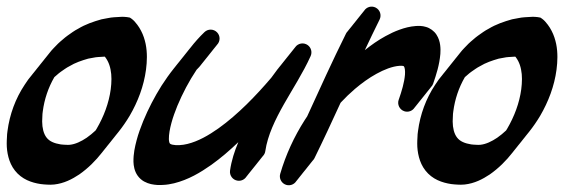

<svg xmlns="http://www.w3.org/2000/svg" viewBox="-77 -543 1683 572"><path d="M131.3 -111.7 125.4 -111.4 118 -111.7C113 -111.6 108.5 -112.5 103.7 -112.8C94.5 -114.3 86 -116.5 78.8 -119.9C64.5 -126.5 56.4 -137.4 51.9 -154C49.8 -162.2 48.6 -171.4 48.6 -181.2C48.5 -186.1 49 -191.3 49.2 -196.3C49.5 -201.4 49.4 -206.5 50.5 -211.6C55.1 -246.9 66.7 -281.9 84.9 -313.2C87.3 -315.2 89.7 -317.2 92 -319.3C96 -322.5 99.6 -326.3 103.9 -329C112.4 -334.7 120.5 -341.1 129.6 -345.6C147.1 -356.3 166.4 -362.7 185.8 -368.3C190.7 -369.4 195.7 -370.1 200.6 -371C205.6 -371.8 210.5 -373.1 215.6 -373.1L230.7 -374C232.1 -374.1 234 -374.2 235.1 -374.3C235.7 -373.5 236.4 -372.8 237 -372C239.5 -368.7 241.7 -365.1 243.7 -361.3C247.7 -353.7 250.5 -345.2 252.3 -336.1C254.2 -327.1 255 -317.5 255 -307.6C254.8 -297.5 254.4 -287.3 252.9 -277.1C247.5 -236.3 232.3 -196 211 -159.6C210 -157.8 208.8 -156.1 207.7 -154.3C199.3 -146.4 190.5 -139.1 181.3 -132.7C165 -121.6 147.2 -113.3 131.3 -111.7ZM63.4 7 73.1 7.3 84.2 6.7C113.7 3.5 137.9 -9.2 159.1 -23.3C185.8 -42 208.1 -64.4 227.2 -88.9C228.3 -90.3 229.4 -91.6 230.4 -93C231.5 -94.4 232.6 -95.7 233.7 -97.1C234.8 -98.5 235.9 -99.8 237 -101.2C238.1 -102.5 239.2 -103.9 240.3 -105.3C241.4 -106.6 242.5 -108 243.5 -109.4C244.6 -110.7 245.7 -112.1 246.8 -113.4C247.9 -114.8 249 -116.2 250.1 -117.5C251.2 -118.9 252.3 -120.3 253.4 -121.6C254.4 -123 255.6 -124.3 256.6 -125.7C257.7 -127.1 258.8 -128.4 259.9 -129.8C261 -131.2 262.1 -132.5 263.2 -133.9C264.3 -135.3 265.4 -136.6 266.4 -138C267.5 -139.4 268.6 -140.7 269.7 -142.1C270.8 -143.4 271.9 -144.8 273 -146.2C274.1 -147.5 275.2 -148.9 276.3 -150.3C288.4 -165.5 299.4 -181.5 309.3 -198.1C333.7 -240 351.5 -286.3 358 -335.6C359.8 -347.9 360.4 -360.5 360.6 -373C360.6 -385.9 359.6 -399 356.9 -412.2C354.1 -425.4 349.9 -438.7 343.3 -451.2C340.1 -457.5 336.3 -463.6 332 -469.3C329.9 -472.2 327.6 -475 325.2 -477.6L323.4 -479.7C322.1 -481.1 320.7 -482.4 319.3 -483.7C316.3 -486.3 313.1 -488.7 309.9 -490.6C304.6 -491.7 299.1 -492.5 293.6 -492.8C287 -493.2 285.2 -492.8 281.8 -492.7L262.9 -491.6C256.5 -491.5 250.4 -490 244.1 -489C237.9 -487.8 231.7 -486.8 225.5 -485.5C201.3 -478.7 177.2 -470.4 155.8 -457.4C144.5 -451.7 134.6 -444.1 124.4 -437C119.1 -433.6 114.7 -429.2 109.9 -425.3C105.2 -421.2 100.3 -417.4 95.9 -413C87.5 -404 78.2 -395.6 70.8 -385.7L59.2 -371.2L59.1 -371.1L55.9 -367.2L55.8 -367L52.7 -363.1L52.6 -362.9L49.4 -359L49.3 -358.8L46.1 -354.9L46 -354.7L42.8 -350.8L42.7 -350.6L39.6 -346.7L39.5 -346.5L36.3 -342.6L36.2 -342.5L33 -338.5L32.9 -338.4L29.8 -334.4L29.7 -334.3L26.5 -330.3L26.4 -330.2L23.2 -326.2L23.1 -326.1L19.9 -322.2L19.8 -322L16.7 -318.1L16.6 -317.9L13.4 -314L13.3 -313.8L10.1 -309.9L10 -309.7L6.9 -305.8L-3.5 -290.5C-30.9 -249.4 -48.3 -202 -54.7 -152.6C-55.9 -146.5 -56 -140.2 -56.3 -133.9C-56.6 -127.6 -57.1 -121.5 -57 -115.1C-57 -102.1 -55.5 -88.6 -51.9 -74.9C-48.3 -61.2 -42.2 -47 -32.4 -34.7C-22.8 -22.4 -9.9 -12.6 3.5 -6.4C17 -0.1 30.6 3.3 43.9 5.3C50.4 5.9 57.1 7 63.4 7Z M839.8 -408.6C827.8 -417.2 811.2 -414.5 802.6 -402.6L802.5 -402.4C801.9 -401.7 801.4 -401 800.8 -400.2C800.3 -399.6 799.8 -399.1 799.3 -398.5L799.2 -398.4C798.7 -397.6 798.1 -396.9 797.6 -396.1C797.1 -395.5 796.5 -395 796 -394.4L795.9 -394.3C795.4 -393.5 794.8 -392.8 794.3 -392C793.8 -391.5 793.2 -391 792.8 -390.3L792.7 -390.2C792.1 -389.4 791.6 -388.7 791 -387.9C790.5 -387.4 790 -386.9 789.5 -386.2L789.4 -386.1C788.9 -385.3 788.3 -384.6 787.8 -383.9C787.3 -383.3 786.7 -382.8 786.2 -382.1L786.1 -382C785.6 -381.3 785 -380.5 784.5 -379.8C784 -379.2 783.4 -378.7 783 -378L782.9 -377.9C782.3 -377.2 781.8 -376.4 781.2 -375.7C780.7 -375.1 780.1 -374.6 779.7 -374L779.6 -373.8C779 -373.1 778.5 -372.3 777.9 -371.6C777.4 -371 776.9 -370.5 776.4 -369.9L776.3 -369.7C775.8 -369 775.2 -368.2 774.7 -367.5C774.2 -366.9 773.6 -366.4 773.1 -365.8L773 -365.6C772.5 -364.9 771.9 -364.2 771.4 -363.4C770.9 -362.8 770.3 -362.3 769.9 -361.7L769.8 -361.6C769.2 -360.8 768.7 -360.1 768.1 -359.3C767.6 -358.7 767.1 -358.2 766.6 -357.6L766.5 -357.5C766 -356.7 765.4 -356 764.9 -355.2C764.4 -354.6 763.8 -354.1 763.3 -353.5L763.2 -353.4C762.7 -352.6 762.1 -351.9 761.6 -351.1C761.1 -350.6 760.5 -350.1 760.1 -349.4L760 -349.3C759.4 -348.5 758.9 -347.8 758.3 -347C757.8 -346.5 757.2 -346 756.8 -345.3L756.7 -345.2C756.2 -344.4 755.6 -343.7 755 -343C754.5 -342.4 754 -341.9 753.5 -341.2L753.4 -341.1C752.9 -340.4 752.3 -339.6 751.8 -338.9C751.3 -338.3 750.7 -337.8 750.2 -337.1L750.1 -337C743.9 -328.4 737.6 -319.9 731.2 -311.4C707.8 -283.9 683.3 -257.2 657.7 -232C631.2 -206.1 603.4 -181.7 574 -160.7C544.7 -139.9 513.2 -121.9 481.5 -114.2C473.7 -112.4 465.8 -110.9 458.2 -110.7C450.7 -110.1 442.5 -110.6 437.1 -111.9C434.2 -112.4 432.4 -113.4 431 -114C429.7 -114.7 429.5 -115.2 428.9 -115.8C427.9 -116.8 426.3 -121.5 426.1 -128.5C425.9 -142.5 429.1 -159.8 433.7 -176.7C438.2 -193.7 444.6 -210.7 451.3 -227.5C466.9 -264.8 486.1 -301.4 508.7 -335.2C511.2 -337.8 513.7 -340.6 516.3 -343.1L516.8 -343.7C518.3 -345.1 519.5 -346.6 520.6 -348.3C521.8 -349.6 522.9 -350.9 523.8 -352.4C525.1 -353.7 526.2 -355 527.1 -356.5C528.3 -357.8 529.4 -359.1 530.4 -360.6C531.6 -361.8 532.7 -363.2 533.6 -364.6C534.9 -365.9 536 -367.3 536.9 -368.7C538.2 -370 539.2 -371.4 540.2 -372.8C541.4 -374.1 542.5 -375.5 543.5 -376.9C544.7 -378.2 545.8 -379.6 546.7 -381C548 -382.3 549.1 -383.7 550 -385.1C551.2 -386.4 552.3 -387.7 553.3 -389.2C554.5 -390.5 555.6 -391.8 556.5 -393.3C557.8 -394.6 558.9 -395.9 559.8 -397.4C561.1 -398.7 562.2 -400 563.1 -401.5C564.3 -402.7 565.4 -404.1 566.4 -405.6C567.6 -406.8 568.7 -408.2 569.6 -409.6C579.6 -419.9 579.7 -436.3 569.7 -446.6C559.5 -457.2 542.7 -457.5 532.1 -447.3C516.8 -432.6 503 -417 490.3 -400.7C489.2 -399.4 488.1 -398 487 -396.7C485.9 -395.3 484.8 -393.9 483.7 -392.6C482.6 -391.2 481.5 -389.8 480.5 -388.5C479.4 -387.1 478.3 -385.8 477.2 -384.4C476.1 -383 475 -381.7 473.9 -380.3C472.8 -378.9 471.7 -377.6 470.7 -376.2C469.6 -374.8 468.5 -373.5 467.4 -372.1C466.3 -370.7 465.2 -369.4 464.1 -368C463 -366.7 461.9 -365.3 460.8 -363.9C459.7 -362.6 458.6 -361.2 457.6 -359.8C456.5 -358.5 455.4 -357.1 454.3 -355.8C453.2 -354.4 452.1 -353 451 -351.7C449.9 -350.3 448.8 -348.9 447.7 -347.6C446.7 -346.2 445.6 -344.8 444.5 -343.5C443.4 -342.1 442.3 -340.8 441.2 -339.4C427.9 -322.8 415.7 -305.5 404.3 -287.8C383.2 -254.2 364.9 -219 349.7 -182.3C342.3 -163.7 335.2 -145.1 330 -125.2C324.8 -105.3 320.2 -85 320.6 -60.8C320.8 -54.8 321.5 -48.3 323.3 -41.1C325.1 -34.2 328.1 -26.4 333.3 -19.3C338.3 -12.3 345.2 -6.2 352.3 -2.3C359.3 1.5 366.5 4.1 372.9 5.5C386.1 8.3 397.1 8.7 408.6 7.9C420 7.5 431 5.5 441.7 3C484.3 -7.6 519.9 -28.9 552.5 -51.8C581.4 -72.5 607.9 -95.4 632.9 -119.4C632.9 -119.1 632.8 -118.9 632.7 -118.7C621.6 -92.5 612.5 -64.5 608.3 -34.7L608.3 -34.7C606.3 -20.2 616.4 -6.7 631 -4.7C641.6 -3.2 651.5 -8.2 657 -16.6C658.2 -17.9 659.3 -19.2 660.3 -20.7C661.5 -21.9 662.6 -23.3 663.5 -24.8C664.8 -26 665.9 -27.4 666.8 -28.9C668 -30.1 669.1 -31.5 670.1 -33C671.3 -34.2 672.4 -35.6 673.4 -37.1C674.6 -38.3 675.7 -39.7 676.6 -41.1C677.9 -42.4 678.9 -43.8 679.9 -45.2C681.1 -46.5 682.2 -47.8 683.2 -49.3C684.4 -50.6 685.5 -51.9 686.5 -53.4C687.7 -54.7 688.8 -56 689.7 -57.5C690.9 -58.8 692 -60.1 693 -61.6C694.2 -62.8 695.3 -64.2 696.3 -65.7C697.5 -66.9 698.6 -68.3 699.5 -69.8C700.8 -71 701.9 -72.4 702.8 -73.9C704 -75.1 705.1 -76.5 706.1 -78C709.9 -81.9 712.6 -86.9 713.4 -92.8L713.4 -92.9C716.8 -116.5 724.3 -140.2 734.1 -163.5C743.9 -186.8 756 -209.8 769 -232.8C782 -255.7 795.9 -278.6 809.6 -302.2C823.2 -325.8 836.8 -350 848.5 -376.1C853.5 -387.4 850.2 -401 839.8 -408.6Z M1110.9 -246 1110.8 -245.7 1110.7 -245.6C1105.9 -231.7 1113.3 -216.5 1127.2 -211.7C1139 -207.6 1151.6 -212.4 1158.1 -222.4C1159.4 -223.6 1160.4 -225 1161.4 -226.5C1162.6 -227.7 1163.7 -229.1 1164.7 -230.6C1165.9 -231.8 1167 -233.2 1168 -234.7C1169.2 -235.9 1170.3 -237.3 1171.2 -238.8C1172.4 -240 1173.5 -241.4 1174.5 -242.9C1175.7 -244.1 1176.8 -245.5 1177.8 -246.9C1179 -248.2 1180.1 -249.6 1181 -251C1182.3 -252.3 1183.4 -253.6 1184.3 -255.1C1185.5 -256.4 1186.6 -257.7 1187.6 -259.2C1188.8 -260.5 1189.9 -261.8 1190.9 -263.3C1192.1 -264.6 1193.2 -265.9 1194.1 -267.4C1195.4 -268.6 1196.4 -270 1197.4 -271.5C1198.6 -272.7 1199.7 -274.1 1200.7 -275.6C1201.9 -276.8 1203 -278.2 1204 -279.7C1205.2 -280.9 1206.3 -282.3 1207.2 -283.8C1209.9 -286.5 1212.1 -289.8 1213.4 -293.6C1223 -321.4 1232.1 -349.4 1234.9 -382.4C1235.5 -390.7 1235.6 -399.4 1234.3 -409C1233 -418.4 1230.2 -429.2 1223.2 -439.9C1216.3 -450.7 1203.9 -459.5 1192.3 -462.7C1180.5 -466.4 1170 -466 1161.7 -465.5C1144.2 -464.2 1128.4 -460 1113.5 -454.6C1098.6 -449.3 1084.7 -442.6 1071.4 -435.3C1049.3 -423.2 1029.1 -409 1009.9 -393.6C1024.3 -424.2 1038.9 -454.6 1053.9 -484.8L1053.9 -484.8C1060.4 -498 1055.1 -514 1041.9 -520.5C1029.7 -526.6 1015.1 -522.3 1007.9 -511.1C1006.6 -509.9 1005.6 -508.5 1004.6 -507C1003.4 -505.8 1002.3 -504.4 1001.3 -502.9C1000.1 -501.7 999 -500.4 998 -498.9C996.8 -497.6 995.7 -496.3 994.8 -494.8C993.6 -493.5 992.5 -492.2 991.5 -490.7C990.3 -489.4 989.2 -488.1 988.2 -486.6C987 -485.4 985.9 -484 985 -482.5C983.7 -481.3 982.7 -479.9 981.7 -478.4C980.5 -477.2 979.4 -475.8 978.4 -474.3C977.2 -473.1 976.1 -471.7 975.1 -470.2C973.9 -469 972.8 -467.6 971.9 -466.1C970.6 -464.9 969.6 -463.5 968.6 -462C967.4 -460.8 966.3 -459.5 965.3 -458C964.1 -456.7 963 -455.4 962 -453.9C960.8 -452.6 959.7 -451.3 958.8 -449.8C956.9 -447.8 955.1 -445.7 953.9 -443.1C913.2 -361.4 875.8 -278.6 838.1 -196.3C835.6 -192.6 833.1 -188.9 830.7 -185.1C799.1 -135.6 774.3 -81.7 757.8 -25.1C754.3 -13 759.9 0.4 771.7 6.2C783.9 12.2 798.4 7.9 805.6 -3.2C806.8 -4.5 807.9 -5.8 808.9 -7.3C810.1 -8.5 811.2 -9.9 812.2 -11.4C813.4 -12.6 814.5 -14 815.4 -15.5C816.6 -16.7 817.7 -18.1 818.7 -19.6C819.9 -20.8 821 -22.2 822 -23.7C823.2 -24.9 824.3 -26.3 825.2 -27.8C826.5 -29 827.5 -30.4 828.5 -31.9C829.7 -33.1 830.8 -34.4 831.8 -35.9C833 -37.2 834.1 -38.5 835.1 -40C836.3 -41.3 837.4 -42.6 838.3 -44.1C839.5 -45.4 840.6 -46.7 841.6 -48.2C842.8 -49.4 843.9 -50.8 844.9 -52.3C846.1 -53.5 847.2 -54.9 848.1 -56.4C849.4 -57.6 850.4 -59 851.4 -60.5C852.6 -61.7 853.7 -63.1 854.7 -64.6C856.6 -66.5 858.4 -68.8 859.7 -71.4C886.5 -125.9 912 -180.9 937.2 -235.9C937.6 -236.5 938 -237.1 938.4 -237.7C951.6 -251.9 965.6 -265.4 980.2 -277.9C1000.5 -295.1 1022 -310.8 1044.7 -323.2C1067.1 -335.5 1091.5 -345.4 1113 -346.9C1118.7 -347.3 1122.5 -347.1 1124.2 -346.4C1126.2 -345.7 1125.8 -345.8 1126.6 -344.8C1127.4 -343.7 1128.7 -340.7 1129.2 -336.3C1129.8 -331.8 1129.9 -326.5 1129.5 -320.8C1127.6 -297.5 1119.8 -271.3 1110.9 -246Z M1354.3 -111.7 1348.4 -111.4 1341 -111.7C1336 -111.6 1331.5 -112.5 1326.7 -112.8C1317.5 -114.3 1309 -116.5 1301.8 -119.9C1287.5 -126.5 1279.4 -137.4 1274.9 -154C1272.8 -162.2 1271.6 -171.4 1271.6 -181.2C1271.5 -186.1 1272 -191.3 1272.2 -196.3C1272.5 -201.4 1272.4 -206.5 1273.5 -211.6C1278.1 -246.9 1289.7 -281.9 1307.9 -313.2C1310.3 -315.2 1312.7 -317.2 1315 -319.3C1319 -322.5 1322.6 -326.3 1326.9 -329C1335.4 -334.7 1343.5 -341.1 1352.6 -345.6C1370.1 -356.3 1389.4 -362.7 1408.8 -368.3C1413.7 -369.4 1418.7 -370.1 1423.6 -371C1428.6 -371.8 1433.5 -373.1 1438.6 -373.1L1453.7 -374C1455.1 -374.1 1457 -374.2 1458.1 -374.3C1458.7 -373.5 1459.4 -372.8 1460 -372C1462.5 -368.7 1464.7 -365.1 1466.7 -361.3C1470.7 -353.7 1473.5 -345.2 1475.3 -336.1C1477.2 -327.1 1478 -317.5 1478 -307.6C1477.8 -297.5 1477.4 -287.3 1475.9 -277.1C1470.5 -236.3 1455.3 -196 1434 -159.6C1433 -157.8 1431.8 -156.1 1430.7 -154.3C1422.3 -146.4 1413.5 -139.1 1404.3 -132.7C1388 -121.6 1370.2 -113.3 1354.3 -111.7ZM1286.4 7 1296.1 7.3 1307.2 6.7C1336.7 3.5 1360.9 -9.2 1382.1 -23.3C1408.8 -42 1431.1 -64.4 1450.2 -88.9C1451.3 -90.3 1452.4 -91.6 1453.4 -93C1454.5 -94.4 1455.6 -95.7 1456.7 -97.1C1457.8 -98.5 1458.9 -99.8 1460 -101.2C1461.1 -102.5 1462.2 -103.9 1463.3 -105.3C1464.4 -106.6 1465.5 -108 1466.5 -109.4C1467.6 -110.7 1468.7 -112.1 1469.8 -113.4C1470.9 -114.8 1472 -116.2 1473.1 -117.5C1474.2 -118.9 1475.3 -120.3 1476.4 -121.6C1477.4 -123 1478.6 -124.3 1479.6 -125.7C1480.7 -127.1 1481.8 -128.4 1482.9 -129.8C1484 -131.2 1485.1 -132.5 1486.2 -133.9C1487.3 -135.3 1488.4 -136.6 1489.4 -138C1490.5 -139.4 1491.6 -140.7 1492.7 -142.1C1493.8 -143.4 1494.9 -144.8 1496 -146.2C1497.1 -147.5 1498.2 -148.9 1499.3 -150.3C1511.4 -165.5 1522.4 -181.5 1532.3 -198.1C1556.7 -240 1574.5 -286.3 1581 -335.6C1582.8 -347.9 1583.4 -360.5 1583.6 -373C1583.6 -385.9 1582.6 -399 1579.9 -412.2C1577.1 -425.4 1572.9 -438.7 1566.3 -451.2C1563.1 -457.5 1559.3 -463.6 1555 -469.3C1552.9 -472.2 1550.6 -475 1548.2 -477.6L1546.4 -479.7C1545.1 -481.1 1543.7 -482.4 1542.3 -483.7C1539.3 -486.3 1536.1 -488.7 1532.9 -490.6C1527.6 -491.7 1522.1 -492.5 1516.6 -492.8C1510 -493.2 1508.2 -492.8 1504.8 -492.7L1485.9 -491.6C1479.5 -491.5 1473.4 -490 1467.1 -489C1460.9 -487.8 1454.7 -486.8 1448.5 -485.5C1424.3 -478.7 1400.2 -470.4 1378.8 -457.4C1367.5 -451.7 1357.6 -444.1 1347.4 -437C1342.1 -433.6 1337.7 -429.2 1332.9 -425.3C1328.2 -421.2 1323.3 -417.4 1318.9 -413C1310.5 -404 1301.2 -395.6 1293.8 -385.7L1282.2 -371.2L1282.1 -371.1L1278.9 -367.2L1278.8 -367L1275.7 -363.1L1275.6 -362.9L1272.4 -359L1272.3 -358.8L1269.1 -354.9L1269 -354.7L1265.8 -350.8L1265.7 -350.6L1262.6 -346.7L1262.5 -346.5L1259.3 -342.6L1259.2 -342.5L1256 -338.5L1255.9 -338.4L1252.8 -334.4L1252.7 -334.3L1249.5 -330.3L1249.4 -330.2L1246.2 -326.2L1246.1 -326.1L1242.9 -322.2L1242.8 -322L1239.7 -318.1L1239.6 -317.9L1236.4 -314L1236.3 -313.8L1233.1 -309.9L1233 -309.7L1229.9 -305.8L1219.5 -290.5C1192.1 -249.4 1174.7 -202 1168.3 -152.6C1167.1 -146.5 1167 -140.2 1166.7 -133.9C1166.4 -127.6 1165.9 -121.5 1166 -115.1C1166 -102.1 1167.5 -88.6 1171.1 -74.9C1174.7 -61.2 1180.8 -47 1190.6 -34.7C1200.2 -22.4 1213.1 -12.6 1226.5 -6.4C1240 -0.1 1253.6 3.3 1266.9 5.3C1273.4 5.9 1280.1 7 1286.4 7Z"/></svg>

Font: Ambarawa
Style: Script
Weight: 500
Foundry: Ekosamp
Version: Version 1.001;